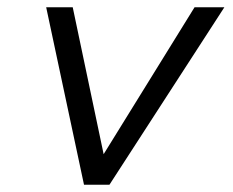

<svg xmlns="http://www.w3.org/2000/svg" viewBox="-20 -508 640 528"><path d="M211 0 107 -488H180L265 -84L515 -488H597L281 0Z"/></svg>

Font: Red Hat Mono
Style: Italic
Weight: 300
Italic angle: -12°
Monospace: yes
Designer: Pentagram, MCKL
Foundry: Pentagram, MCKL
Version: Version 1.023